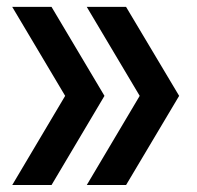

<svg xmlns="http://www.w3.org/2000/svg" viewBox="-20 -531 564 551"><path d="M229 0 380.9 -255.9 229 -511.2H341.8L494.1 -255.9L341.8 0ZM15.1 0 167 -255.9 15.1 -511.2H127.9L279.8 -255.9L127.9 0Z"/></svg>

Font: Overpass
Style: Regular
Weight: 400
Designer: Delve Withrington
Foundry: Delve Fonts
Version: Version 1.001